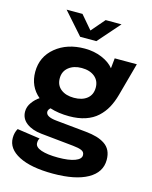

<svg xmlns="http://www.w3.org/2000/svg" viewBox="-139 -827 908 1146"><g transform="rotate(15 315.0 -253.5)"><path d="M127 -737.3H225.1L296.4 -653.8L368.2 -737.3H466.3L347.2 -601.6H247.1ZM426.8 -63Q465.3 -59.1 493.9 -50.8Q522.5 -42.5 544.9 -27.6Q567.4 -12.7 578.9 11Q590.3 34.7 590.3 67.4Q590.3 144.5 514.6 187Q439 229.5 300.3 229.5Q165 229.5 89.8 190.7Q14.6 151.9 14.6 85.4Q14.6 51.8 29.3 26.9L170.4 47.4Q162.6 57.6 162.6 76.7Q162.6 102.5 201.2 115.7Q239.7 128.9 305.2 128.9Q371.6 128.9 408.9 115Q446.3 101.1 446.3 77.1Q446.3 57.1 428 49.1Q409.7 41 374.5 37.6L173.3 17.1Q115.7 11.2 80.3 -15.6Q44.9 -42.5 44.9 -86.4Q44.9 -116.2 64.2 -142.8Q83.5 -169.4 107.9 -185.1Q42 -240.2 42 -330.6Q42 -423.8 113 -482.4Q184.1 -541 293 -541Q350.1 -541 398.7 -520.8Q447.3 -500.5 473.1 -467.8L479.5 -530.8H616.2L560.5 -327.1Q547.9 -281.2 528.6 -246.1Q509.3 -210.9 479.2 -183.3Q449.2 -155.8 405.5 -141.1Q361.8 -126.5 305.7 -126.5Q239.3 -126.5 186.5 -143.6Q173.3 -131.3 173.3 -119.1Q173.3 -87.9 240.2 -81.5ZM304.7 -240.2Q355.5 -240.2 385.5 -264.4Q415.5 -288.6 415.5 -332.5Q415.5 -375 385.3 -399.7Q355 -424.3 304.7 -424.3Q255.9 -424.3 224.6 -399.2Q193.4 -374 193.4 -331.1Q193.4 -288.1 223.9 -264.2Q254.4 -240.2 304.7 -240.2Z"/></g></svg>

Font: Epilogue
Style: Bold
Weight: 700
Designer: Tyler Finck
Foundry: Etcetera Type Co
Version: Version 2.112